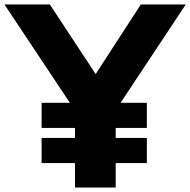

<svg xmlns="http://www.w3.org/2000/svg" viewBox="-36 -843 855 863"><path d="M-16 -823 278 -381H151V-268H301V-223H151V-110H301V0H484V-110H624V-223H484V-268H624V-381H506L799 -823H597L394 -510L188 -823Z"/></svg>

Font: Rabbid Highway Sign IV
Style: Bd
Weight: 400
Foundry: Cannot Into Space Fonts
Version: Version 0.277